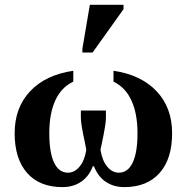

<svg xmlns="http://www.w3.org/2000/svg" viewBox="-20 -763 771 793"><path d="M238.3 9.8Q143.1 9.8 91.8 -48.8Q40.5 -107.4 40.5 -212.4Q40.5 -318.4 104.5 -386.2Q168.5 -454.1 282.7 -470.7V-425.8Q233.4 -402.8 208.5 -348.4Q183.6 -293.9 183.6 -212.4Q183.6 -132.8 203.4 -91.3Q223.1 -49.8 260.7 -49.8Q288.1 -49.8 308.8 -75Q329.6 -100.1 336.4 -144.5L331.1 -171.9Q314 -250.5 314 -275.4V-306.6H417.5V-275.4Q417.5 -250.5 400.9 -171.9L395 -144.5Q401.9 -100.1 422.6 -75Q443.4 -49.8 470.7 -49.8Q508.3 -49.8 528.1 -91.6Q547.9 -133.3 547.9 -212.4Q547.9 -293.5 522.9 -347.9Q498 -402.3 448.7 -425.8V-470.7Q562.5 -454.1 626.7 -386.2Q690.9 -318.4 690.9 -212.4Q690.9 -106.9 639.2 -48.6Q587.4 9.8 493.2 9.8Q449.2 9.8 416.7 -12.2Q384.3 -34.2 368.2 -76.2H363.3Q347.7 -34.7 315.2 -12.5Q282.7 9.8 238.3 9.8ZM320.3 -545.9V-562L351.1 -743.2H490.2V-725.1L362.3 -545.9Z"/></svg>

Font: Tinos
Style: Bold
Weight: 700
Designer: Steve Matteson
Foundry: Monotype Imaging Inc.
Version: Version 1.23